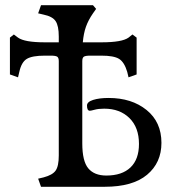

<svg xmlns="http://www.w3.org/2000/svg" viewBox="-20 -715 679 735"><path d="M598 -168Q598 -92 543 -46Q488 0 381 0H137L126 -31L147 -36Q181 -45 193 -62Q205 -79 205 -120V-481Q205 -494 199 -498Q193 -502 174 -502H152Q103 -502 82.5 -489.5Q62 -477 54 -440L49 -419L18 -430V-571L33 -583L49 -571Q74 -553 151 -553H205V-575Q205 -616 193 -634Q181 -652 147 -659L126 -664L137 -695H336L348 -681L336 -664Q318 -638 309 -612.5Q300 -587 297 -553H369Q447 -553 472 -571L487 -583L503 -571V-430L472 -419L467 -440Q456 -477 436 -489.5Q416 -502 368 -502H326Q307 -502 301 -498Q295 -494 295 -481V-166Q295 -98 318 -70.5Q341 -43 387 -43Q447 -43 479.5 -74Q512 -105 512 -164Q512 -227 475.5 -263Q439 -299 379 -299Q357 -299 342.5 -295Q328 -291 324 -291Q313 -291 313 -311Q313 -325 336.5 -332.5Q360 -340 396 -340Q484 -340 541 -294Q598 -248 598 -168Z"/></svg>

Font: Kurale
Style: Regular
Weight: 400
Designer: Eduardo Rodriguez Tunni
Foundry: Eduardo Rodriguez Tunni
Version: Version 2.000